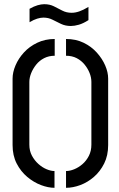

<svg xmlns="http://www.w3.org/2000/svg" viewBox="-20 -891 566 916"><path d="M318 -767Q292 -767 271 -777Q250 -787 230.5 -797Q211 -807 187 -807Q174 -807 157.5 -802Q141 -797 121 -785V-849Q142 -861 159.5 -866Q177 -871 191 -871Q217 -871 237 -861Q257 -851 277 -840.5Q297 -830 322 -830Q339 -830 358 -836.5Q377 -843 402 -858V-795Q377 -779 356 -773Q335 -767 318 -767ZM295 5V-75Q313 -75 334 -83.5Q355 -92 373.5 -108Q392 -124 404 -147.5Q416 -171 416 -201V-500Q416 -521 407.5 -542.5Q399 -564 383.5 -583Q368 -602 346 -613.5Q324 -625 295 -625V-705Q342 -705 379 -687Q416 -669 442 -640Q468 -611 482 -578.5Q496 -546 496 -516V-199Q496 -149 477 -111Q458 -73 428 -47Q398 -21 363 -8Q328 5 295 5ZM240 5Q210 5 175.5 -8Q141 -21 110 -47Q79 -73 59.5 -111Q40 -149 40 -199V-516Q40 -546 54 -579Q68 -612 94 -640.5Q120 -669 157.5 -687Q195 -705 241 -705V-625Q213 -625 190.5 -613.5Q168 -602 152.5 -582.5Q137 -563 128.5 -541.5Q120 -520 120 -500V-201Q120 -171 132.5 -148Q145 -125 163.5 -108.5Q182 -92 202.5 -83.5Q223 -75 240 -75Z"/></svg>

Font: Stick No Bills
Style: Regular
Weight: 400
Version: Version 2.000